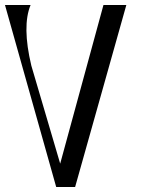

<svg xmlns="http://www.w3.org/2000/svg" viewBox="-20 -752 625 772"><path d="M282 0H206L0 -732H103C79.7 -675.3 80.7 -594 106 -488L222 -94L396 -732H488Z"/></svg>

Font: Neocyr
Style: Regular
Weight: 400
Designer: Viktar Palstsiuk <vipals@gmail.com>
Version: 1.00